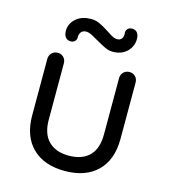

<svg xmlns="http://www.w3.org/2000/svg" viewBox="-108 -803 792 897"><g transform="rotate(15 287.5 -354.0)"><path d="M461 -517Q479 -517 490 -505.5Q501 -494 501 -477V-204Q501 -103 444.5 -47.5Q388 8 287 8Q187 8 130.5 -47.5Q74 -103 74 -204V-477Q74 -494 85.5 -505.5Q97 -517 114 -517Q132 -517 143 -505.5Q154 -494 154 -477V-204Q154 -136 189 -101Q224 -66 287 -66Q352 -66 386.5 -101Q421 -136 421 -204V-477Q421 -494 432.5 -505.5Q444 -517 461 -517ZM158 -584Q140 -584 131 -597.5Q122 -611 124 -636Q129 -668 155.5 -689Q182 -710 225 -710Q246 -710 265.5 -701Q285 -692 302.5 -680.5Q320 -669 336 -659.5Q352 -650 365 -650Q378 -650 385.5 -658.5Q393 -667 393 -682Q390 -698 398.5 -707Q407 -716 420 -716Q439 -716 447.5 -702.5Q456 -689 454 -666Q452 -645 440.5 -627.5Q429 -610 409 -599Q389 -588 359 -588Q341 -588 322 -597Q303 -606 283.5 -617.5Q264 -629 247 -638Q230 -647 217 -647Q204 -647 195.5 -639.5Q187 -632 185 -616Q187 -601 178.5 -592.5Q170 -584 158 -584Z"/></g></svg>

Font: Quicksand Light Medium
Style: Regular
Weight: 500
Version: Version 3.006